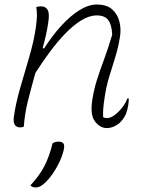

<svg xmlns="http://www.w3.org/2000/svg" viewBox="-20 -557 640 847"><path d="M140 -526Q149 -529 161 -529Q182 -529 190.5 -513Q199 -497 193 -459Q189 -430 182.5 -401.5Q176 -373 168 -344H175Q210 -399 249.5 -442.5Q289 -486 329.5 -511.5Q370 -537 407 -537Q451 -537 475 -515.5Q499 -494 507 -461Q515 -428 509 -393Q502 -348 488.5 -305Q475 -262 461.5 -217.5Q448 -173 441 -123Q437 -98 435.5 -77.5Q434 -57 435 -40Q442 -36 452 -36Q467 -36 485 -49Q503 -62 519 -82.5Q535 -103 542 -123H548Q548 -111 546.5 -98.5Q545 -86 540 -67Q532 -39 510 -17Q500 -7 484 0.5Q468 8 451 8Q422 8 399.5 -20.5Q377 -49 387 -115Q394 -161 407 -202.5Q420 -244 438 -292Q456 -340 475 -404Q473 -448 457.5 -468.5Q442 -489 407 -489Q374 -489 339 -467.5Q304 -446 268.5 -409.5Q233 -373 199.5 -327.5Q166 -282 136 -235Q119 -174 104 -115Q89 -56 85 2Q78 5 70 5Q35 5 41 -41Q49 -99 68.5 -167Q88 -235 108.5 -304Q129 -373 138 -435Q143 -471 143 -489.5Q143 -508 140 -526ZM212 75Q219 71 224.5 69.5Q230 68 240 68Q256 68 261 78Q266 88 259 113Q249 150 224 191.5Q199 233 171 256Q154 270 137 270Q123 270 114 261Q155 217 176.5 174.5Q198 132 212 75Z"/></svg>

Font: Recursive Mn Csl St Lt
Style: Italic
Weight: 300
Italic angle: -15°
Monospace: yes
Version: Version 1.079;hotconv 1.0.112;makeotfexe 2.5.65598; ttfautoh